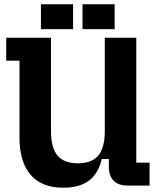

<svg xmlns="http://www.w3.org/2000/svg" viewBox="-20 -866 732 896"><path d="M71 -224V-583H9V-690H218V-253Q218 -176 248.5 -140Q279 -104 343 -104Q408 -104 438.5 -140Q469 -176 469 -253V-690H616V-107H678V0H576Q533 0 510.5 -22.5Q488 -45 488 -88V-124H455Q439 -56 395 -23Q351 10 275 10Q175 10 123 -50Q71 -110 71 -224ZM171 -846H321V-730H171ZM365 -846H515V-730H365Z"/></svg>

Font: Mozilla Headline BETA
Style: Bold
Weight: 700
Designer: Studio DRAMA
Foundry: Studio DRAMA
Version: Version 0.100